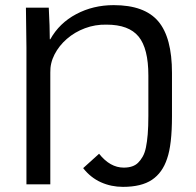

<svg xmlns="http://www.w3.org/2000/svg" viewBox="-20 -718 763 748"><path d="M459 10Q413 10 373 -8Q333 -26 304 -63L366 -119Q409 -65 462 -65Q499 -65 518 -84Q528 -94 536 -108Q544 -122 548.5 -143.5Q553 -165 555.5 -195Q558 -225 558 -267V-424Q558 -529 520 -575.5Q482 -622 395 -622Q351 -623 311 -608Q271 -593 240.5 -566.5Q210 -540 192.5 -506Q175 -472 176 -435V0H83V-533L81 -688H170Q172 -650 173 -619.5Q174 -589 174 -565H176Q211 -628 277 -663Q343 -698 423 -698Q543 -698 596.5 -635Q650 -572 650 -434V-265Q650 -154 631 -100Q613 -45 572 -17.5Q531 10 459 10Z"/></svg>

Font: Libra Sans
Style: Regular
Weight: 400
Foundry: Context Ltd
Version: Version 1.000; ttfautohint (v1.3)